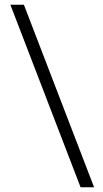

<svg xmlns="http://www.w3.org/2000/svg" viewBox="-20 -731 435 812"><path d="M377.9 61 81.1 -710.9H23.9L320.8 61Z"/></svg>

Font: Vazirmatn ExtraLight
Style: Regular
Weight: 200
Designer: Saber Rastikerdar
Foundry: Saber Rastikerdar
Version: Version 33.003